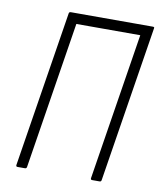

<svg xmlns="http://www.w3.org/2000/svg" viewBox="-76 -716 649 778"><g transform="rotate(10 248.0 -327.5)"><path d="M49 0Q42 0 43 -7L145 -649Q146 -655 153 -655H490Q498 -655 496 -649L394 -7Q393 0 387 0H356Q349 0 350 -7L446 -612H183L87 -7Q86 0 79 0Z"/></g></svg>

Font: Sofia Sans Condensed Light
Style: Italic
Weight: 300
Italic angle: -9°
Version: Version 4.100